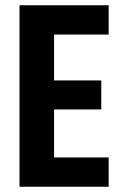

<svg xmlns="http://www.w3.org/2000/svg" viewBox="-20 -708 468 728"><path d="M54 0V-688H392V-577H185V-403H364V-293H185V-111H392V0Z"/></svg>

Font: Saira Condensed
Style: Bold
Weight: 700
Width: 3
Designer: Hector Gatti with collaboration of the Omnibus-Type team
Foundry: Omnibus-Type
Version: Version 1.101